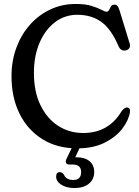

<svg xmlns="http://www.w3.org/2000/svg" viewBox="-20 -733 702 968"><path d="M635.5 -169.5Q629.5 -128 597.5 -85.5Q565.5 -43 508.2 -14Q451 15 369.5 15Q267.5 15 193 -31.8Q118.5 -78.5 78.2 -160.5Q38 -242.5 38 -348.5Q38 -426.5 62.8 -493Q87.5 -559.5 131.5 -608.8Q175.5 -658 234.2 -685.5Q293 -713 361 -713Q410.5 -713 441.8 -703.2Q473 -693.5 491 -683.8Q509 -674 517.5 -674Q526 -674 530 -682.8Q534 -691.5 539.2 -700.5Q544.5 -709.5 556.5 -709.5Q566.5 -709.5 572 -703.2Q577.5 -697 582.5 -681L634 -513Q638 -500 631.8 -490.2Q625.5 -480.5 612 -478.5Q588.5 -475 577.5 -500.5Q540 -588 490 -623.2Q440 -658.5 370 -658.5Q306.5 -658.5 257 -620.8Q207.5 -583 179.2 -516.8Q151 -450.5 151 -365.5Q151 -270.5 184 -202.8Q217 -135 273 -98.8Q329 -62.5 399.5 -62.5Q528 -62.5 593 -172.5Q610 -194 623.5 -191Q637.5 -188 635.5 -169.5ZM352 -8.5H391.5L359 60.5Q362.5 60 366.5 60Q407.5 60 431.2 79.5Q455 99 455 134Q455 171 428.2 193Q401.5 215 355 215Q315 215 289 198.2Q263 181.5 263 157.5Q263 135 281.5 135Q294 135 302.5 148Q308.5 162.5 321.2 168.5Q334 174.5 349.5 174.5Q389 174.5 389 134.5Q389 96.5 346.5 96.5H329Q316.5 96.5 313 88.2Q309.5 80 315 68.5Z"/></svg>

Font: Fraunces 72pt S100
Style: Regular
Weight: 400
Version: Version 1.000; ttfautohint (v1.8.3)